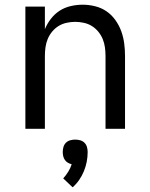

<svg xmlns="http://www.w3.org/2000/svg" viewBox="-20 -548 640 817"><path d="M88 0V-520H171V-424Q181 -448 197 -468.5Q213 -489 234 -502.5Q255 -516 280.5 -522Q306 -528 332 -528Q358 -528 384.5 -521.5Q411 -515 433 -500Q455 -485 471 -462.5Q487 -440 496 -415Q505 -390 508.5 -363.5Q512 -337 512 -310V0H429V-310Q429 -328 426.5 -346.5Q424 -365 417 -382Q410 -399 398 -413.5Q386 -428 370.5 -437.5Q355 -447 336.5 -451Q318 -455 300 -455Q282 -455 263.5 -451Q245 -447 229.5 -437.5Q214 -428 202 -413.5Q190 -399 183 -382Q176 -365 173.5 -346.5Q171 -328 171 -310V0ZM289 249 249 211Q261 198 270.5 182.5Q280 167 285 151Q277 149 269 144.5Q261 140 256 132.5Q251 125 249 116.5Q247 108 247 99Q247 88 250 77.5Q253 67 260.5 59.5Q268 52 278.5 49Q289 46 300 46Q311 46 321.5 49Q332 52 339.5 59.5Q347 67 350 77.5Q353 88 353 99Q353 120 349 140.5Q345 161 337 180.5Q329 200 317 217.5Q305 235 289 249Z"/></svg>

Font: Zed Sans Extended
Style: Regular
Weight: 400
Width: 7
Designer: Belleve Invis
Foundry: Belleve Invis
Version: Version 1.0.0; ttfautohint (v1.8.4)